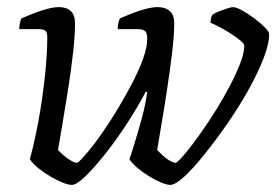

<svg xmlns="http://www.w3.org/2000/svg" viewBox="-20 -520 778 540"><path d="M182 0Q172 0 156 -6.5Q140 -13 122 -23.5Q104 -34 88.5 -46.5Q73 -59 64 -72Q72 -102 79.5 -136.5Q87 -171 93 -207.5Q99 -244 103.5 -281Q108 -318 110.5 -352Q113 -386 113 -415Q113 -430 107 -434Q101 -438 88 -438H34Q34 -446 36 -455Q38 -464 40 -468Q58 -476 77.5 -483.5Q97 -491 115 -495.5Q133 -500 146 -500Q167 -500 179 -489Q191 -478 191 -454Q191 -421 185.5 -371.5Q180 -322 171.5 -269Q163 -216 155.5 -170.5Q148 -125 143 -98Q149 -92 159 -83Q169 -74 180 -68Q191 -62 198 -62Q208 -70 226.5 -92Q245 -114 267 -145.5Q289 -177 311 -213.5Q333 -250 352 -286.5Q371 -323 382.5 -355Q394 -387 394 -410Q394 -428 387.5 -433Q381 -438 368 -438H311Q311 -446 313 -455Q315 -464 317 -468Q335 -476 354.5 -483.5Q374 -491 392 -495.5Q410 -500 423 -500Q445 -500 457.5 -489Q470 -478 470 -454Q470 -420 464 -371Q458 -322 450 -269Q442 -216 434 -170Q426 -124 422 -98Q428 -92 437.5 -83Q447 -74 457.5 -68Q468 -62 475 -62Q486 -70 504 -92Q522 -114 544 -145Q566 -176 587.5 -210.5Q609 -245 627 -279.5Q645 -314 656 -343Q667 -372 667 -391Q667 -397 655.5 -406.5Q644 -416 627.5 -426.5Q611 -437 595.5 -445Q580 -453 572 -456Q572 -461 573.5 -468Q575 -475 577 -478Q583 -483 594.5 -487.5Q606 -492 618 -496Q630 -500 635 -500Q644 -500 660.5 -491Q677 -482 694.5 -469Q712 -456 724.5 -443.5Q737 -431 737 -424Q737 -396 720.5 -354Q704 -312 677 -264Q650 -216 617.5 -169.5Q585 -123 554 -84.5Q523 -46 498 -23Q473 0 459 0Q449 0 433.5 -6.5Q418 -13 400.5 -23.5Q383 -34 368 -46.5Q353 -59 344 -72Q349 -86 358.5 -117Q368 -148 378.5 -186Q389 -224 394 -261L390 -262Q365 -215 334.5 -168.5Q304 -122 273.5 -84Q243 -46 219 -23Q195 0 182 0Z"/></svg>

Font: Texturina 12pt ExtraLight
Style: Italic
Weight: 250
Italic angle: -11°
Designer: Guillermo Torres Carreño
Foundry: Omnibus-Type
Version: Version 1.002